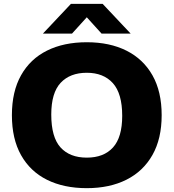

<svg xmlns="http://www.w3.org/2000/svg" viewBox="-20 -970 904 1000"><path d="M432 10Q312.5 10 225 -33.5Q137.5 -77 89.8 -161.8Q42 -246.5 42 -370Q42 -493.5 89.8 -578.2Q137.5 -663 225 -706.5Q312.5 -750 432 -750Q551.5 -750 639 -706Q726.5 -662 774.2 -577.5Q822 -493 822 -370Q822 -247.5 774 -162.8Q726 -78 638.5 -34Q551 10 432 10ZM432 -149Q520.5 -149 568.5 -202Q616.5 -255 616.5 -366.5Q616.5 -483 567.8 -537Q519 -591 432 -591Q345 -591 296 -538.8Q247 -486.5 247 -373.5Q247 -255.5 295.2 -202.2Q343.5 -149 432 -149ZM203.5 -795 349.5 -950H514.5L660.5 -795H509L432 -880L355 -795Z"/></svg>

Font: Encode Sans SemiExpanded SemiExpanded ExtraBold
Style: Regular
Weight: 800
Width: 6
Designer: Multiple Designers
Foundry: Impallari Type
Version: Version 3.000; ttfautohint (v1.8.3) -l 8 -r 50 -G 200 -x 14 